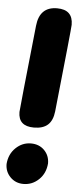

<svg xmlns="http://www.w3.org/2000/svg" viewBox="-87 -804 350 834"><g transform="rotate(5 88.0 -386.5)"><path d="M158.2 -326.2Q153.8 -286.1 132.8 -267.1Q111.8 -248 71.8 -248Q3.9 -248 3.9 -310.1Q3.9 -319.8 43 -689.9Q51.8 -772.9 127.9 -772.9Q196.8 -772.9 196.8 -707Q196.8 -691.9 158.2 -326.2ZM-32.2 -80.1Q-28.8 -123.5 -0.2 -150.9Q28.3 -178.2 65.9 -178.2Q101.6 -178.2 124.3 -155.3Q147 -132.3 147 -98.1Q143.6 -54.7 115 -27.3Q86.4 0 47.9 0Q13.7 0 -9.3 -23.2Q-32.2 -46.4 -32.2 -80.1Z"/></g></svg>

Font: BPreplay
Style: Bold Italic
Weight: 700
Italic angle: -6°
Designer: Magenta/George Triantafyllakos
Foundry: Magenta/George Triantafyllakos
Version: Version 1.00